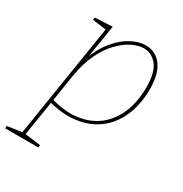

<svg xmlns="http://www.w3.org/2000/svg" viewBox="-217 -660 973 1023"><g transform="rotate(30 269.5 -149.0)"><path d="M-42 230 -40 215 54 201 47 209 160 -502 168 -492 75 -505 77 -520 184 -525 147 -293 142 -301Q172 -382 214.5 -432Q257 -482 303 -505Q349 -528 388 -528Q425 -528 455.5 -508Q486 -488 504 -446Q522 -404 522 -337Q522 -240 489.5 -167Q457 -94 398.5 -50.5Q340 -7 259.5 3Q179 13 83 -15L103 -16L67 209L59 201L164 215L162 230ZM103 -15 96 -32Q187 -5 261.5 -15Q336 -25 389.5 -66.5Q443 -108 472 -176.5Q501 -245 501 -336Q501 -428 467.5 -468.5Q434 -509 387 -509Q354 -509 315 -490Q276 -471 238.5 -432Q201 -393 172 -332Q143 -271 130 -187Z"/></g></svg>

Font: Bitter Thin
Style: Italic
Weight: 100
Italic angle: -9°
Designer: Sol Matas, and Bitter project Authors
Foundry: Sol Matas
Version: Version 2.002